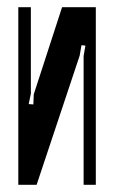

<svg xmlns="http://www.w3.org/2000/svg" viewBox="-20 -515 314 535"><path d="M247 -495V0H213V-359L218 -388L207 -389L202 -360L82 0H31V-495H66V-254L60 -225L73 -224L74 -252L153 -495Z"/></svg>

Font: Moniqa ExtBd Cond Paragraph
Style: Regular
Weight: 800
Width: 3
Designer: Rajesh Rajput
Foundry: Rajesh Rajput
Version: Version 1.000